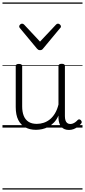

<svg xmlns="http://www.w3.org/2000/svg" viewBox="-20 -1030 686 1550"><path d="M270 18Q222 18 185 -1.5Q148 -21 127.5 -61.5Q107 -102 107 -166V-496Q107 -505 113 -509.5Q119 -514 132 -514Q146 -514 152.5 -509.5Q159 -505 159 -496V-171Q159 -127 171.5 -95.5Q184 -64 210 -47Q236 -30 277 -30Q306 -30 333 -39Q360 -48 383 -66.5Q406 -85 424 -115Q442 -145 452 -186V-496Q452 -506 458.5 -510.5Q465 -515 479 -515Q492 -515 498 -510.5Q504 -506 504 -496V-93Q504 -73 508.5 -58.5Q513 -44 523 -36.5Q533 -29 547 -29Q557 -29 567 -32.5Q577 -36 587 -43Q597 -50 607 -61Q613 -67 620 -66.5Q627 -66 633 -59Q638 -54 639.5 -47Q641 -40 636 -34Q625 -19 609 -7Q593 5 575 12Q557 19 537 19Q517 19 502 13Q487 7 476 -5Q465 -17 459 -35Q453 -53 452 -76V-97Q437 -63 415.5 -41Q394 -19 370 -6Q346 7 320.5 12.5Q295 18 270 18ZM448 -839Q456 -839 464 -832Q472 -825 472 -816Q472 -814 471 -810.5Q470 -807 466 -804L328 -638Q324 -632 318 -628.5Q312 -625 303 -625Q294 -625 288.5 -628.5Q283 -632 278 -638L140 -804Q137 -807 136 -810.5Q135 -814 135 -816Q135 -825 142.5 -832Q150 -839 158 -839Q163 -839 167 -837Q171 -835 175 -831L303 -694L432 -831Q436 -835 439.5 -837Q443 -839 448 -839ZM0 490H646V500H0ZM0 -20H646V0H0ZM0 -505H646V-500H0ZM0 -1010H646V-1000H0Z"/></svg>

Font: Playwrite ES Guides
Style: Regular
Weight: 400
Designer: Veronika Burian, José Scaglione
Foundry: TypeTogether
Version: Version 1.003